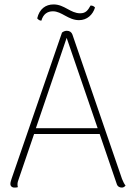

<svg xmlns="http://www.w3.org/2000/svg" viewBox="-20 -839 602 867"><path d="M167 -746C175 -775 194 -788 219 -788C259 -788 288 -748 337 -748C373 -748 399 -772 409 -805C404 -811 398 -814 389 -814C377 -793 368 -779 342 -779C298 -779 271 -819 222 -819C186 -819 158 -799 148 -756C153 -750 160 -745 167 -746ZM531 -31 307 -683C303 -694 294 -700 282 -700C275 -700 268 -698 260 -692L33 -34C31 -27 27 -17 27 -10C26 1 34 8 45 8C51 8 55 8 61 6C59 2 59 -4 59 -8C59 -14 62 -24 64 -29L134 -234H430L508 -6C511 3 520 8 530 8C536 8 541 6 547 -1C542 -7 536 -18 531 -31ZM142 -260 281 -668 421 -260Z"/></svg>

Font: Arima Koshi Thin
Style: Regular
Weight: 250
Designer: Joana Correia and Natanael Gama
Foundry: NDISCOVER
Version: Version 1.019;PS 001.019;hotconv 1.0.88;makeotf.lib2.5.64775